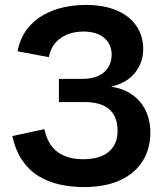

<svg xmlns="http://www.w3.org/2000/svg" viewBox="-20 -742 667 779"><path d="M320 17Q269 17 222 6.5Q175 -4 136.5 -27.5Q98 -51 70.5 -91Q43 -131 30 -190L160 -218Q174 -154 214 -125Q254 -96 317 -96Q385 -96 421 -126Q457 -156 457 -211Q457 -269 423.5 -298.5Q390 -328 322 -328H219V-422H315Q352 -422 378.5 -434Q405 -446 419 -468.5Q433 -491 433 -520Q433 -562 403 -588Q373 -614 318 -614Q283 -614 254 -602.5Q225 -591 205 -568.5Q185 -546 178 -510L51 -534Q62 -588 90 -624Q118 -660 156.5 -681.5Q195 -703 239 -712.5Q283 -722 327 -722Q401 -722 453 -700Q505 -678 533 -637.5Q561 -597 561 -542Q561 -488 527.5 -446.5Q494 -405 432 -391V-390Q480 -383 515.5 -358.5Q551 -334 570.5 -294.5Q590 -255 590 -204Q590 -138 558.5 -88Q527 -38 467 -10.5Q407 17 320 17Z"/></svg>

Font: TikTok Sans 24pt SemiBold
Style: Regular
Weight: 600
Version: Version 4.000